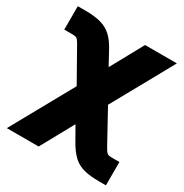

<svg xmlns="http://www.w3.org/2000/svg" viewBox="-172 -676 972 1016"><g transform="rotate(30 314.0 -168.5)"><path d="M9.8 204.1 280.3 -283.7H349.6L515.6 18.6Q526.9 39.1 533.7 48.1Q540.5 57.1 548.8 59.3Q557.1 61.5 572.8 61.5H615.2V204.1H572.8Q517.1 204.1 479.5 194.1Q441.9 184.1 414.6 158.7Q387.2 133.3 360.8 86.9L314 4.4L204.1 204.1ZM281.7 -61.5 115.2 -356.4Q104 -377 97.2 -386Q90.3 -395 82.3 -397.2Q74.2 -399.4 58.1 -399.4H12.2V-542.5H58.1Q114.3 -542.5 152.3 -532.2Q190.4 -522 218.3 -496.8Q246.1 -471.7 271 -425.3L314.9 -344.7L423.3 -542.5H617.7L351.1 -61.5Z"/></g></svg>

Font: Inter 16pt Black
Style: Regular
Weight: 900
Version: Version 4.001;git-66647c0bb